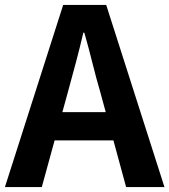

<svg xmlns="http://www.w3.org/2000/svg" viewBox="-24 -761 689 781"><path d="M-4 0 233 -741H408L645 0H489L384 -386Q367 -444 351.5 -506.5Q336 -569 319 -628H315Q301 -568 284.5 -506Q268 -444 252 -386L146 0ZM143 -190V-305H495V-190Z"/></svg>

Font: Noto Sans JP Thin
Style: Bold
Weight: 700
Version: Version 2.004-H2;hotconv 1.0.118;makeotfexe 2.5.65603